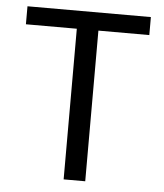

<svg xmlns="http://www.w3.org/2000/svg" viewBox="-49 -700 634 744"><g transform="rotate(5 268.0 -328.0)"><path d="M226 0V-586H28V-656H508V-586H310V0Z"/></g></svg>

Font: Matigon Symbol
Style: Regular
Weight: 400
Designer: Paul D. Hunt
Foundry: Adobe Systems Incorporated
Version: Version 2.021;PS 2.000;hotconv 1.0.86;makeotf.lib2.5.63406